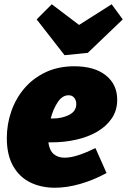

<svg xmlns="http://www.w3.org/2000/svg" viewBox="-20 -866 596 901"><path d="M238 15Q173 15 122 -10Q71 -35 41.5 -87Q12 -139 12 -218Q12 -283 33 -343.5Q54 -404 94.5 -451.5Q135 -499 194 -527Q253 -555 329 -555Q423 -555 476.5 -512.5Q530 -470 530 -398Q530 -348 504.5 -310.5Q479 -273 436 -248Q393 -223 337.5 -210.5Q282 -198 222 -198Q214 -198 207 -198Q212 -160 232 -143Q252 -126 283 -126Q312 -126 348.5 -138Q385 -150 428 -171L480 -54Q417 -20 355 -2.5Q293 15 238 15ZM302 -419Q272 -419 250.5 -386Q229 -353 218 -310Q222 -310 229 -310Q271 -310 304.5 -327Q338 -344 338 -378Q338 -395 328.5 -407Q319 -419 302 -419ZM504 -846 556 -775 392 -618 283 -607 152 -775 223 -846 351 -749Z"/></svg>

Font: Bitter Black
Style: Italic
Weight: 900
Italic angle: -9°
Designer: Sol Matas, and Bitter project Authors
Foundry: Sol Matas
Version: Version 2.001